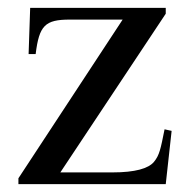

<svg xmlns="http://www.w3.org/2000/svg" viewBox="-20 -470 484 490"><path d="M418 -136 400 -140C390 -90 387 -74 373 -57C359 -40 325 -30 267 -30H134L403 -435V-450H57L53 -332H71C80 -405 95 -420 158 -420H293L27 -15V0H403Z"/></svg>

Font: STIX Math
Style: Regular
Weight: 400
Designer: MicroPress Inc., with final additions and corrections provided by Coen Hoffman, Elsevier (retired)
Version: Version 1.1.0